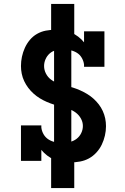

<svg xmlns="http://www.w3.org/2000/svg" viewBox="-20 -858 640 980"><path d="M340 -29Q319 -29 298 -32Q277 -35 257.5 -43Q238 -51 221 -64Q204 -77 191 -93V-37H87V-218H191V-207Q193 -189 202.5 -172.5Q212 -156 228 -146Q244 -136 262.5 -132.5Q281 -129 299 -129Q318 -129 337 -133.5Q356 -138 371 -149.5Q386 -161 394.5 -178.5Q403 -196 403 -215Q403 -235 393 -253Q383 -271 367 -283Q351 -295 332 -301.5Q313 -308 294 -313Q275 -318 256 -324Q237 -330 218.5 -338Q200 -346 183 -356.5Q166 -367 151 -380.5Q136 -394 124 -410Q112 -426 103.5 -444Q95 -462 91 -481.5Q87 -501 87 -521Q87 -545 92 -568.5Q97 -592 107 -614Q117 -636 132.5 -654.5Q148 -673 169 -685Q190 -697 213.5 -701.5Q237 -706 261 -706Q282 -706 303 -703Q324 -700 343 -692Q362 -684 379 -671Q396 -658 409 -642V-698H513V-517H409V-528Q407 -546 397.5 -562.5Q388 -579 372.5 -588.5Q357 -598 338.5 -602Q320 -606 302 -606Q283 -606 265 -601.5Q247 -597 233.5 -585Q220 -573 212.5 -556Q205 -539 205 -521Q205 -501 214.5 -482.5Q224 -464 240 -452Q256 -440 275 -433.5Q294 -427 313.5 -422Q333 -417 352 -411Q371 -405 389 -397Q407 -389 424.5 -378.5Q442 -368 457 -354.5Q472 -341 484 -325.5Q496 -310 504.5 -291.5Q513 -273 517 -253.5Q521 -234 521 -214Q521 -190 515.5 -166Q510 -142 499.5 -120Q489 -98 472 -79.5Q455 -61 434 -49.5Q413 -38 388.5 -33.5Q364 -29 340 -29ZM241 102V-87H256V-648H241V-838H359V-648H344V-87H359V102Z"/></svg>

Font: Iosevka Curly Slab Extended
Style: Bold
Weight: 700
Width: 7
Monospace: yes
Designer: Belleve Invis
Foundry: Belleve Invis
Version: Version 11.1.0; ttfautohint (v1.8.3)